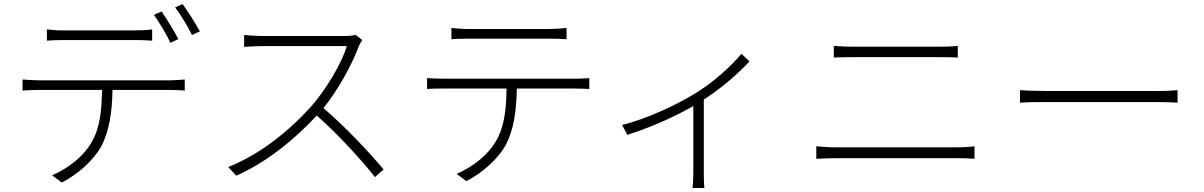

<svg xmlns="http://www.w3.org/2000/svg" viewBox="-20 -863 5980 954"><path d="M213 -717V-661C236 -663 263 -664 295 -664C348 -664 597 -664 651 -664C676 -664 709 -663 736 -661V-717C709 -713 676 -712 651 -712C597 -712 348 -712 293 -712C262 -712 239 -714 213 -717ZM783 -806 745 -789C772 -751 808 -691 827 -650L866 -669C844 -711 808 -770 783 -806ZM887 -843 850 -826C879 -789 912 -733 934 -689L973 -707C953 -745 914 -806 887 -843ZM92 -468V-413C119 -415 143 -416 174 -416H487C485 -315 478 -226 432 -151C393 -85 320 -27 239 8L287 44C369 2 444 -67 481 -132C523 -209 537 -306 539 -416H828C850 -416 878 -415 898 -413V-468C875 -466 849 -464 828 -464C778 -464 228 -464 174 -464C143 -464 118 -466 92 -468Z M1780 -664 1747 -690C1734 -686 1715 -684 1689 -684C1656 -684 1315 -684 1284 -684C1253 -684 1199 -689 1193 -689V-630C1197 -630 1252 -634 1284 -634C1314 -634 1671 -634 1703 -634C1677 -544 1596 -414 1527 -335C1419 -215 1275 -97 1114 -33L1154 10C1309 -59 1444 -171 1554 -289C1659 -196 1775 -70 1843 17L1886 -21C1817 -104 1696 -233 1587 -326C1659 -414 1727 -539 1762 -631C1765 -640 1775 -657 1780 -664Z M2223 -724V-668C2245 -670 2272 -671 2305 -671C2358 -671 2657 -671 2710 -671C2735 -671 2768 -670 2795 -668V-724C2769 -721 2735 -719 2710 -719C2657 -719 2358 -719 2303 -719C2272 -719 2249 -722 2223 -724ZM2102 -475V-421C2129 -423 2153 -423 2183 -423H2497C2495 -323 2488 -233 2442 -158C2403 -92 2330 -34 2249 1L2297 37C2379 -5 2454 -74 2491 -139C2533 -216 2546 -313 2548 -423H2838C2860 -423 2888 -422 2908 -421V-475C2885 -473 2859 -472 2838 -472C2788 -472 2238 -472 2183 -472C2152 -472 2128 -473 2102 -475Z M3071 -242 3097 -193C3227 -234 3344 -290 3425 -336V-3C3425 24 3423 59 3421 71H3480C3478 59 3477 24 3477 -3V-368C3569 -428 3653 -502 3704 -558L3664 -596C3612 -533 3525 -454 3433 -398C3350 -347 3203 -275 3071 -242Z M4123 -635V-577C4152 -578 4178 -579 4210 -579C4255 -579 4600 -579 4647 -579C4679 -579 4712 -579 4739 -577V-635C4712 -632 4681 -631 4647 -631C4599 -631 4261 -631 4210 -631C4179 -631 4152 -633 4123 -635ZM4036 -136V-74C4067 -75 4094 -77 4129 -77C4183 -77 4688 -77 4743 -77C4768 -77 4796 -76 4822 -74V-136C4796 -133 4770 -131 4743 -131C4688 -131 4183 -131 4129 -131C4094 -131 4067 -134 4036 -136Z M5048 -415V-353C5075 -355 5120 -356 5175 -356C5223 -356 5664 -356 5730 -356C5776 -356 5813 -354 5831 -353V-415C5811 -413 5781 -411 5729 -411C5664 -411 5222 -411 5175 -411C5116 -411 5074 -413 5048 -415Z"/></svg>

Font: Noto Sans CJK SC Light
Style: Regular
Weight: 300
Designer: Ryoko NISHIZUKA 西塚涼子 (kana, bopomofo & ideographs); Paul D. Hunt (Latin, Greek & Cyrillic); Sandoll Communications 산돌커뮤니
Foundry: Adobe
Version: Version 2.004;hotconv 1.0.118;makeotfexe 2.5.65603